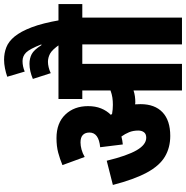

<svg xmlns="http://www.w3.org/2000/svg" viewBox="-5 -932 936 967"><g transform="rotate(-90 463.5 -448.0)"><path d="M423 -209Q423 -137 382 -98Q341 -59 263 -59Q204 -59 158.5 -86Q113 -113 78.5 -176.5Q44 -240 16 -348L138 -379Q163 -276 191 -228Q219 -180 254 -180Q273 -180 281.5 -191.5Q290 -203 290 -220Q290 -246 281.5 -266.5Q273 -287 260 -305Q241 -300 220 -298L206 -412Q280 -419 280 -466Q280 -487 268 -499Q256 -511 230 -511Q214 -511 195 -506Q176 -501 157 -490L116 -602Q147 -615 179 -623.5Q211 -632 252 -632Q328 -632 370.5 -587.5Q413 -543 413 -473Q413 -436 401.5 -407.5Q390 -379 369 -358Q372 -355 374 -352Q397 -348 420 -348Q439 -348 456 -350.5Q473 -353 492 -360V-502H449V-622H927V-502H859V0H724V-502H626V0H492V-244Q477 -239 462 -237Q447 -235 432 -235Q427 -235 422 -236Q423 -223 423 -209ZM724 -615Q697 -654 677 -664.5Q657 -675 636 -675Q624 -675 609 -671.5Q594 -668 579 -661L550 -751Q590 -768 626 -768Q653 -768 674.5 -757Q696 -746 720 -708H724Q701 -767 683 -785Q665 -803 640 -803Q613 -803 587 -792L561 -880Q581 -887 603.5 -891.5Q626 -896 647 -896Q680 -896 709.5 -884.5Q739 -873 764 -842.5Q789 -812 810 -757Q831 -702 846 -615Z"/></g></svg>

Font: Noto Sans ExtraCondensed ExtraBold
Style: Italic
Weight: 800
Width: 2
Italic angle: -12°
Designer: Monotype Design Team
Foundry: Monotype Imaging Inc.
Version: Version 2.013; ttfautohint (v1.8.4.7-5d5b)